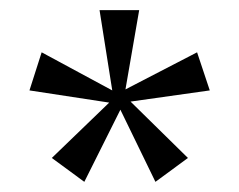

<svg xmlns="http://www.w3.org/2000/svg" viewBox="-20 -842 471 378"><path d="M146 -484 82 -531 195 -640 38 -664 62 -739 201 -664 176 -822H254L227 -666L368 -739L393 -664L237 -642L350 -531L286 -484L217 -626Z"/></svg>

Font: Joan
Style: Regular
Weight: 400
Designer: Paolo Biagini
Version: Version 1.001; ttfautohint (v1.8.4.7-5d5b);gftools[0.9.30]